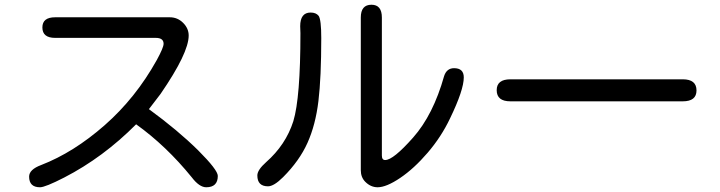

<svg xmlns="http://www.w3.org/2000/svg" viewBox="-20 -770 3040 811"><path d="M817 -135Q900 -52 900 -27Q900 21 851 21Q822 21 790 -21Q682 -154 555 -245Q416 -105 251 -20Q171 21 149 21Q103 21 103 -24Q103 -54 154 -73Q291 -126 422 -241Q553 -356 642 -516Q671 -569 671 -585Q671 -610 638 -610H213Q159 -610 159 -654Q159 -697 213 -697H697Q730 -697 753.5 -673.5Q777 -650 777 -620Q777 -546 658 -373L609 -309Q732 -219 817 -135Z M1725 -189Q1810 -285 1856 -449Q1867 -482 1898 -482Q1939 -482 1939 -443Q1939 -390 1881 -270Q1844 -192 1786.5 -125Q1729 -58 1670.5 -18.5Q1612 21 1575 21Q1546 21 1523 -2Q1504 -21 1504 -51V-696Q1504 -750 1549 -750Q1593 -750 1593 -696V-113Q1593 -94 1607 -94Q1641 -94 1725 -189ZM1104 -85Q1187 -158 1219 -258Q1249 -357 1249 -630L1248 -659Q1248 -717 1292 -717Q1315 -717 1326 -703Q1337 -687 1337 -609Q1337 -443 1325 -343Q1313 -243 1279 -167Q1245 -91 1176 -22Q1137 17 1112 17Q1067 17 1067 -29Q1067 -52 1104 -85Z M2922 -388Q2922 -342 2864 -342H2136Q2078 -342 2078 -389Q2078 -435 2136 -435H2864Q2922 -435 2922 -388Z"/></svg>

Font: 寒蝉全圆体
Style: Regular
Weight: 400
Designer: Warren2060
      Designed by Motoya company      

      [Varela Round]
      Joe Prince(Latin component); Avraham Cornf
Foundry: ChillType
Version: Version 3.200